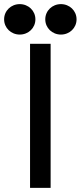

<svg xmlns="http://www.w3.org/2000/svg" viewBox="-74 -913 392 933"><path d="M-54 -819C-54 -777 -20 -745 22 -745C64 -745 98 -777 98 -819C98 -861 64 -893 22 -893C-20 -893 -54 -861 -54 -819ZM146 -819C146 -777 180 -745 222 -745C264 -745 298 -777 298 -819C298 -861 264 -893 222 -893C180 -893 146 -861 146 -819ZM72 -700V0H172V-700Z"/></svg>

Font: Space Text Medium
Style: Regular
Weight: 500
Designer: Florian Karsten (Space Text), Colophon Foundry (Space Mono)
Foundry: Florian Karsten
Version: Version 1.003;PS 001.003;hotconv 1.0.88;makeotf.lib2.5.64775